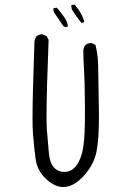

<svg xmlns="http://www.w3.org/2000/svg" viewBox="-20 -797 540 810"><path d="M323.7 -700.7Q325.2 -700.7 326.2 -700.7Q327.1 -700.7 328.6 -701.2Q332 -701.7 335.4 -705.1Q325.7 -742.7 294.9 -777.3Q293.5 -777.3 292 -777.3Q286.1 -777.3 281.2 -774.9L280.3 -773.4L283.2 -756.8Q303.2 -724.6 323.7 -700.7ZM257.3 -682.1Q262.7 -682.6 266.6 -687.5Q262.7 -709 249 -727.5Q235.4 -746.6 219.7 -764.6L206.1 -762.2L205.1 -760.7Q205.1 -758.8 205.1 -757.3Q205.1 -750 208 -744.6L247.6 -686.5ZM117.2 -298.8Q117.2 -258.3 119.1 -232.9Q123.5 -176.3 130.4 -126Q136.7 -79.1 170.9 -45.4Q205.1 -11.7 239.3 -8.3Q242.2 -7.8 245.6 -7.8Q289.1 -7.8 330.6 -52.2Q376 -100.6 387.2 -157.7Q397.5 -208 397.5 -310.1Q397.5 -327.1 397 -345.7L394 -522.5Q393.1 -566.4 382.8 -607.4L367.7 -614.7Q365.7 -615.2 361.8 -615.2Q357.9 -615.2 352.1 -613.5Q346.2 -611.8 340.8 -607.4Q333 -598.1 331.5 -584.5Q331.5 -543.9 334.5 -503.4Q337.4 -462.4 338.4 -348.6Q338.4 -334.5 338.4 -321.3Q338.4 -228.5 332.5 -185.5Q323.2 -118.7 294.4 -89.8Q276.4 -71.8 252 -71.8Q222.7 -71.8 206.1 -92.3Q189 -112.8 186 -153.3Q183.1 -193.8 177.7 -250Q176.3 -267.1 176.3 -308.1Q176.3 -403.8 185.1 -628.9L177.2 -644L161.6 -651.9Q159.7 -652.3 158.2 -652.3Q144 -652.3 134.8 -644.5Q127 -634.8 125.5 -622.6Q117.2 -397.5 117.2 -298.8Z"/></svg>

Font: NaikaiFont
Style: Light
Weight: 300
Version: Version 1.89